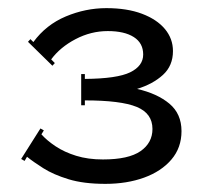

<svg xmlns="http://www.w3.org/2000/svg" viewBox="-20 -903 499 472"><path d="M40.4 -507.4 32 -512.2 79.4 -587.2 87.8 -582.4 81.8 -572.8Q95 -557.8 116.6 -543.4Q138.2 -529 167.3 -520Q196.4 -511 233 -511Q296 -511 325.4 -531.4Q354.8 -551.8 354.8 -586Q354.8 -624.4 315.8 -640.3Q276.8 -656.2 188.6 -656.2V-644.2H179.6V-721H188.6V-709Q267.8 -709.6 299.9 -725.2Q332 -740.8 332 -769Q332 -797.2 308.9 -811.9Q285.8 -826.6 245 -826.6Q203.6 -826.6 165.8 -806.8Q128 -787 105.8 -757L114.8 -748L108.8 -741.4L48.8 -800.2L54.8 -806.8L62 -799.6Q93.2 -842.2 141.8 -862.6Q190.4 -883 241.4 -883Q292.4 -883 329 -869.2Q365.6 -855.4 385.4 -831.7Q405.2 -808 405.2 -777.4Q405.2 -741.4 380.6 -718.9Q356 -696.4 317 -684.4Q366.8 -673 396.5 -648.1Q426.2 -623.2 426.2 -580.6Q426.2 -539.8 401.3 -510.7Q376.4 -481.6 334.1 -466.3Q291.8 -451 239 -451Q185.6 -451 148.4 -462.4Q111.2 -473.8 86.6 -489.4Q62 -505 46.4 -517.6Z"/></svg>

Font: Copperplate CC
Style: Regular
Weight: 400
Designer: indestructible type*
Foundry: Cowboy Collective
Version: Version 1.000